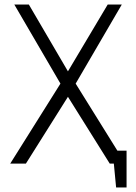

<svg xmlns="http://www.w3.org/2000/svg" viewBox="-20 -720 599 845"><path d="M469 -57V0H481L491 105H537V-57ZM279 -406 107 -700H43L246 -352L25 0H94L279 -294L463 0H532L313 -352L516 -700H454Z"/></svg>

Font: Advent Pro
Style: Regular
Weight: 400
Designer: VivaRado, Andreas Kalpakidis
Foundry: VivaRado, Andreas Kalpakidis
Version: Version 3.000